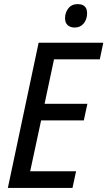

<svg xmlns="http://www.w3.org/2000/svg" viewBox="-20 -924 528 944"><path d="M18.6 0 169.9 -713.9H487.8L470.7 -632.3H245.6L199.2 -413.6H409.7L392.1 -332H182.1L128.4 -82H354L336.4 0ZM347.2 -788.6Q325.7 -788.6 312.7 -800.3Q299.8 -812 299.8 -834.5Q299.8 -862.3 316.2 -883.1Q332.5 -903.8 361.8 -903.8Q377 -903.8 387.2 -898.9Q397.5 -894 402.8 -884Q408.2 -874 408.2 -859.4Q408.2 -829.1 391.6 -808.8Q375 -788.6 347.2 -788.6Z"/></svg>

Font: Open Sans SemiCondensed Medium
Style: Italic
Weight: 500
Width: 4
Italic angle: -12°
Designer: Monotype Design Team
Foundry: Monotype Imaging Inc.
Version: Version 3.000